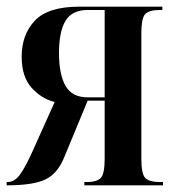

<svg xmlns="http://www.w3.org/2000/svg" viewBox="-20 -556 532 576"><path d="M0 0Q79 0 116 -17.5Q153 -35 173 -85L243 -254H294V-80Q294 -36 283 -23Q272 -10 241 -10H233V0H469V-10H461Q426 -10 415 -23Q404 -36 404 -80V-456Q404 -499 414.5 -512.5Q425 -526 461 -526H467V-536H218Q124 -536 84.5 -494Q45 -452 45 -386Q45 -326 74.5 -293Q104 -260 144 -250L78 -103Q55 -52 39 -31Q23 -10 3 -10H0ZM243 -264Q196 -264 176.5 -298.5Q157 -333 157 -397Q157 -461 176.5 -493.5Q196 -526 243 -526H294V-264Z"/></svg>

Font: Noto Serif Display Condensed Semi
Style: Regular
Weight: 600
Width: 3
Designer: Monotype Design Team
Foundry: Monotype Imaging Inc.
Version: Version 1.900